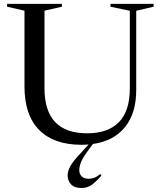

<svg xmlns="http://www.w3.org/2000/svg" viewBox="-20 -735 829 988"><path d="M440 30.5Q407 74.5 397.5 98.2Q388 122 388 140.5Q388 160.5 400.8 172.8Q413.5 185 436.5 185Q449 185 463 180.5Q477 176 496.5 160.5L502 168.5Q468.5 206.5 447 219.5Q425.5 232.5 400 232.5Q362.5 232.5 345.2 213.2Q328 194 328 167.5Q328 146.5 341.5 120.8Q355 95 399.5 48.5L436 8.5Q418 10 398.5 10Q257.5 10 181.8 -66Q106 -142 106 -290V-680L16.5 -700.5V-715H298.5V-700.5L209 -680V-280Q209 -49 429 -49Q535 -49 591.5 -106Q648 -163 648 -280V-679.5L548.5 -700.5V-715H770.5V-700.5L681 -679.5V-271.5Q681 -152.5 623.2 -81Q565.5 -9.5 458 6Z"/></svg>

Font: Newsreader Display
Style: Regular
Weight: 400
Designer: Hugues Gentile
Foundry: Production Type
Version: Version 1.001